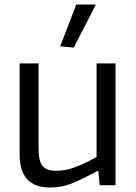

<svg xmlns="http://www.w3.org/2000/svg" viewBox="-20 -821 603 851"><path d="M247 -616 318 -801H405L307 -610ZM201 10Q67 10 67 -136V-540H151V-160Q151 -107 168.5 -85.5Q186 -64 230 -64Q273 -64 317 -81.5Q361 -99 408 -125V-540H492V0H422L416 -63H412Q375 -44 347.5 -30Q320 -16 296 -7Q272 2 249.5 6Q227 10 201 10Z"/></svg>

Font: Encode Sans Narrow
Style: Regular
Weight: 400
Designer: Pablo Impallari, Andres Torresi
Foundry: Pablo Impallari, Andres Torresi
Version: Version 1.000; ttfautohint (v1.00) -l 8 -r 50 -G 200 -x 14 -